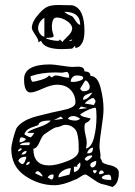

<svg xmlns="http://www.w3.org/2000/svg" viewBox="-20 -734 540 766"><path d="M322 -38Q314 -38 299.5 -28Q285 -18 281 -18Q231 5 198 5Q135 5 80 -32.5Q25 -70 25 -140Q25 -153 32.5 -181.5Q40 -210 46 -223Q68 -255 128 -270.5Q188 -286 234.5 -295.5Q281 -305 281 -325Q281 -355 261.5 -375.5Q242 -396 207 -396Q185 -396 150.5 -380.5Q116 -365 102 -365Q76 -365 76 -418Q76 -477 180 -477Q193 -477 225 -472Q257 -467 269 -467Q272 -467 280 -467.5Q288 -468 292 -468Q317 -468 317 -449Q341 -449 341 -431Q369 -431 381 -385Q393 -339 393 -299Q393 -273 385 -223Q377 -173 377 -148Q377 -142 379 -130.5Q381 -119 381 -113Q381 -112 380.5 -109Q380 -106 380 -104Q385 -94 386 -93Q386 -86 396.5 -81.5Q407 -77 420 -74.5Q433 -72 443.5 -64.5Q454 -57 454 -45Q454 -2 429 12Q398 2 386 0Q376 -2 350 -20Q324 -38 322 -38ZM170 -26Q183 -18 185 -18Q194 -18 194 -37L189 -38Q177 -38 170 -26ZM386 -26Q386 -16 424 -16Q424 -37 414 -37Q392 -37 386 -26ZM263 -63Q247 -63 230 -52.5Q213 -42 213 -26L256 -37Q258 -37 263 -63ZM120 -43Q122 -42 129 -38.5Q136 -35 141.5 -32.5Q147 -30 150 -30Q150 -35 142.5 -43Q135 -51 131 -51Q124 -51 120 -43ZM386 -54Q375 -54 375 -39Q392 -39 395 -46Q390 -54 386 -54ZM351 -55Q351 -46 358 -42Q366 -47 366 -55ZM275 -69V-48Q285 -48 293 -57.5Q301 -67 301 -78L300 -82Q300 -86 300 -87L287 -74L289 -69ZM340 -75Q340 -72 342.5 -69Q345 -66 347 -66Q364 -66 364 -92Q358 -92 349 -87Q340 -82 340 -75ZM99 -89Q86 -89 84 -75Q99 -77 99 -89ZM113 -141Q113 -74 176 -74Q205 -74 249.5 -91.5Q294 -109 294 -134V-138Q294 -156 293.5 -165.5Q293 -175 290.5 -190.5Q288 -206 282.5 -214.5Q277 -223 266 -229.5Q255 -236 239 -236Q234 -236 224 -231.5Q214 -227 210 -227Q203 -227 194.5 -222.5Q186 -218 173.5 -209.5Q161 -201 158 -199Q149 -194 138 -167.5Q127 -141 113 -141ZM53 -93Q54 -90 57.5 -86.5Q61 -83 64 -81Q67 -79 68 -79Q75 -79 80 -91Q85 -103 85 -109Q60 -109 53 -93ZM318 -100Q320 -93 328 -93Q330 -93 339 -100.5Q348 -108 348 -111Q348 -114 344 -114Q326 -114 318 -100ZM86 -132Q72 -132 65 -117Q86 -117 86 -132ZM351 -145Q343 -145 335.5 -137.5Q328 -130 328 -122Q341 -122 346 -127Q351 -132 351 -145ZM65 -143Q62 -143 57 -139Q52 -135 52 -133L53 -130Q56 -130 61 -133Q66 -136 66 -138V-140Q65 -142 65 -143ZM317 -223Q317 -212 321.5 -194Q326 -176 326 -165Q326 -154 323 -141Q345 -146 355 -185Q365 -224 365 -268Q365 -294 362 -304Q340 -304 300 -278Q302 -270 320 -266.5Q338 -263 342 -260Q338 -254 334 -250.5Q330 -247 327 -246Q324 -245 321.5 -243Q319 -241 318 -236.5Q317 -232 317 -223ZM96 -155Q99 -158 99 -165Q99 -166 94 -166Q65 -166 59 -155ZM65 -186Q58 -186 58 -166Q73 -166 84 -179Q74 -186 65 -186ZM77 -199Q79 -196 89 -191Q99 -186 102 -186Q104 -186 110 -193.5Q116 -201 116 -204H89Q94 -213 133.5 -226Q173 -239 182 -253H178Q135 -253 133 -235Q128 -233 119 -230Q110 -227 105 -225Q100 -223 94 -219.5Q88 -216 84 -211Q80 -206 77 -199ZM251 -260Q262 -253 281 -253Q290 -253 300 -260Q285 -271 273 -271Q256 -271 251 -260ZM223 -269 195 -255 232 -260ZM303 -309 294 -298 329 -303ZM318 -321 355 -315 356 -318Q358 -321 359.5 -324.5Q361 -328 361 -329Q361 -333 357.5 -338Q354 -343 352 -343Q346 -343 334.5 -335.5Q323 -328 318 -321ZM349 -365Q347 -364 342.5 -363Q338 -362 336 -361Q334 -360 330 -358.5Q326 -357 324 -356Q322 -355 319 -353Q316 -351 314.5 -348.5Q313 -346 312 -343Q311 -340 311 -336Q330 -336 349 -365ZM300 -381Q300 -378 304 -374Q308 -370 313 -370Q338 -370 338 -388Q338 -395 332.5 -404Q327 -413 320 -413ZM102 -430Q102 -415 109 -408Q120 -408 144.5 -415.5Q169 -423 176 -433L186 -425Q187 -425 192.5 -429Q198 -433 201 -433Q212 -433 227.5 -428.5Q243 -424 256 -424Q256 -447 245 -447Q243 -447 236.5 -445.5Q230 -444 227 -444Q208 -445 201 -445Q145 -445 102 -430ZM285 -433Q276 -433 269 -425.5Q262 -418 262 -408Q263 -408 267 -407.5Q271 -407 272 -407Q282 -407 297 -411.5Q312 -416 312 -423Q312 -433 285 -433ZM144 -571 132 -565Q133 -566 133 -570Q133 -577 120 -596Q107 -615 107 -623Q107 -648 138 -682Q156 -702 171.5 -708Q187 -714 213 -714Q220 -714 238 -713.5Q256 -713 268 -713Q317 -702 317 -610Q317 -596 314.5 -582Q312 -568 303 -555.5Q294 -543 280 -543V-552L268 -540Q266 -540 252 -539Q238 -538 228 -538Q156 -538 144 -571ZM218 -577 231 -565Q230 -565 230 -567Q230 -570 249 -588Q268 -606 268 -620Q268 -636 247.5 -650Q227 -664 206 -664Q187 -664 187 -626Q187 -614 190.5 -603.5Q194 -593 194 -589Q193 -583 163 -583Q164 -579 181.5 -575Q199 -571 210 -571Q218 -571 218 -577ZM268 -577 255 -571Q256 -571 258 -570Q268 -571 268 -577ZM132 -620Q132 -610 140 -599Q148 -588 157 -588V-663Q132 -647 132 -620ZM237 -687Q237 -686 241.5 -682.5Q246 -679 254 -675Q262 -671 268 -669Q272 -666 282 -650.5Q292 -635 300 -635Q300 -687 237 -687Z"/></svg>

Font: CabinSketch
Style: Regular
Weight: 400
Designer: Pablo Impallari
Foundry: Pablo Impallari. www.impallari.com Igino Marini. www.ikern.com
Version: Version 1.002